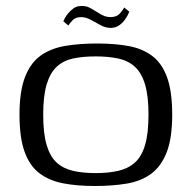

<svg xmlns="http://www.w3.org/2000/svg" viewBox="-20 -613 639 640"><path d="M296 7Q236 7 190 -2Q144 -11 111.5 -35.5Q79 -60 62 -107Q45 -154 45 -231Q45 -309 63.5 -356.5Q82 -404 116 -428Q150 -452 197.5 -460Q245 -468 304 -468Q363 -468 409 -459.5Q455 -451 487.5 -426.5Q520 -402 537 -355Q554 -308 554 -231Q554 -152 535.5 -105Q517 -58 483.5 -33.5Q450 -9 402.5 -1Q355 7 296 7ZM299 -36Q341 -36 374 -43.5Q407 -51 429.5 -71Q452 -91 463.5 -129.5Q475 -168 475 -231Q475 -293 463.5 -331.5Q452 -370 429.5 -390.5Q407 -411 374 -418Q341 -425 299 -425Q256 -425 223.5 -418Q191 -411 169 -390.5Q147 -370 135.5 -331.5Q124 -293 124 -231Q124 -168 135.5 -129.5Q147 -91 169 -71Q191 -51 223.5 -43.5Q256 -36 299 -36ZM349 -520Q332 -520 315.5 -529Q299 -538 282.5 -547Q266 -556 250 -556Q232 -556 222 -545.5Q212 -535 208 -528L191 -542Q192 -544 196 -552Q200 -560 207.5 -569Q215 -578 225.5 -585.5Q236 -593 251 -593Q269 -594 285 -584Q301 -574 316.5 -565Q332 -556 348 -556Q369 -556 379.5 -568Q390 -580 394 -588L411 -574Q410 -571 406 -563Q402 -555 394.5 -545Q387 -535 375.5 -527.5Q364 -520 349 -520Z"/></svg>

Font: Genos Thin
Style: Regular
Weight: 400
Version: Version 1.010